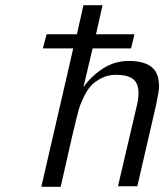

<svg xmlns="http://www.w3.org/2000/svg" viewBox="-20 -714 628 734"><path d="M144 -529 158 -583H274L299 -694H372L347 -583H494L481 -529H334L299 -381Q329 -423 373.5 -452Q418 -481 472 -481Q583 -481 587 -398Q589 -389 587.5 -374.5Q586 -360 585 -355Q584 -350 581 -336Q578 -322 577 -314L505 -2H431L504 -314Q517 -372 499.5 -400Q482 -428 423 -428Q392 -428 366.5 -414.5Q341 -401 326.5 -384.5Q312 -368 299 -340.5Q286 -313 281.5 -297Q277 -281 271 -256Q259 -208 239 -119Q219 -30 212 0H138L260 -529Z"/></svg>

Font: Coval
Style: ExtraLight Italic
Weight: 200
Foundry: Context Ltd
Version: Version 001.000